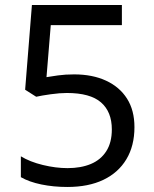

<svg xmlns="http://www.w3.org/2000/svg" viewBox="-20 -734 612 764"><path d="M275 -438Q348 -438 402 -413Q456 -388 485.5 -341.5Q515 -295 515 -228Q515 -154 483 -100.5Q451 -47 391.5 -18.5Q332 10 248 10Q193 10 144.5 0Q96 -10 63 -29V-112Q99 -90 150.5 -77.5Q202 -65 249 -65Q302 -65 341.5 -81.5Q381 -98 403 -132.5Q425 -167 425 -219Q425 -289 382 -326.5Q339 -364 246 -364Q218 -364 182 -359Q146 -354 124 -349L80 -377L107 -714H465V-634H182L165 -427Q182 -430 211 -434Q240 -438 275 -438Z"/></svg>

Font: uguzrati15
Style: Book
Weight: 400
Designer: Jelle Bosma - Monotype Design Team, Universal Thirst
Foundry: Monotype Imaging Inc.
Version: Version 2.106